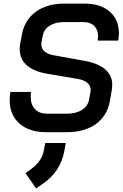

<svg xmlns="http://www.w3.org/2000/svg" viewBox="-20 -728 686 1069"><path d="M34 -170Q34 -195 38 -216H153Q151 -206 151 -189Q151 -145 175 -120Q199 -95 242 -95H353Q403 -95 436 -116Q469 -137 476 -173L484 -217Q485 -221 485 -227Q485 -250 467 -266Q449 -282 416 -288L239 -318Q166 -331 128 -365.5Q90 -400 90 -453Q90 -471 92 -481L102 -536Q117 -617 179.5 -662.5Q242 -708 339 -708H451Q539 -708 590.5 -663.5Q642 -619 642 -543Q642 -521 638 -502H524Q526 -518 526 -526Q526 -562 505 -583.5Q484 -605 447 -605H335Q288 -605 256 -584.5Q224 -564 218 -529L211 -493Q210 -489 210 -481Q210 -458 227 -442.5Q244 -427 276 -421L452 -389Q526 -376 565.5 -342Q605 -308 605 -256Q605 -249 603 -231L592 -166Q577 -83 514 -37.5Q451 8 351 8H237Q143 8 88.5 -40Q34 -88 34 -170ZM122 236 151 215Q184 191 202 164Q220 137 225 104L232 68H346L340 104Q329 168 298 215.5Q267 263 213 299L181 321Z"/></svg>

Font: Bai Jamjuree SemiBold
Style: Italic
Weight: 600
Italic angle: -10°
Version: Version 1.000; ttfautohint (v1.6)